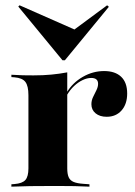

<svg xmlns="http://www.w3.org/2000/svg" viewBox="-20 -698 505 718"><path d="M158.9 -2.4Q121.8 -2.4 93.1 -2Q64.5 -1.6 22.6 0V-8.9L33.9 -9.7Q63.7 -12.1 75 -25Q86.3 -37.9 86.3 -68.5V-209.7H231.5V-68.5Q231.5 -47.6 236.7 -35.5Q241.9 -23.4 255.2 -17.7Q268.5 -12.1 292.7 -10.5L314.5 -8.9V0Q283.1 -1.6 258.9 -2Q234.7 -2.4 211.3 -2.4Q187.9 -2.4 158.9 -2.4ZM86.3 -209.7V-341.9Q86.3 -376.6 75 -391.5Q63.7 -406.5 33.9 -408.9L22.6 -409.7V-418.5Q48.4 -416.9 65.3 -416.5Q82.3 -416.1 104.8 -416.1Q141.9 -416.1 171.8 -419Q201.6 -421.8 231.5 -427.4V-418.5V-209.7ZM379 -261.3Q353.2 -261.3 337.5 -274.2Q321.8 -287.1 321.8 -308.1Q321.8 -322.6 328.2 -335.5Q334.7 -348.4 340.7 -360.9Q346.8 -373.4 346.8 -384.7Q346.8 -406.5 321 -406.5Q305.6 -406.5 288.7 -398.4Q271.8 -390.3 256.9 -376.2Q241.9 -362.1 230.6 -342.7L229.8 -352.4Q251.6 -388.7 289.5 -410.5Q327.4 -432.3 369.4 -432.3Q410.5 -432.3 433.1 -410.9Q455.6 -389.5 455.6 -348.4Q455.6 -308.9 434.7 -285.1Q413.7 -261.3 379 -261.3ZM380.6 -678.2 387.1 -672.6 222.6 -472.6H213.7L48.4 -673.4L53.2 -678.2L285.5 -575.8L234.7 -570.2Z"/></svg>

Font: Playfair 144pt SemiExpanded Black
Style: Regular
Weight: 900
Width: 6
Designer: Claus Eggers Sørensen
Foundry: Claus Eggers Sørensen
Version: Version 2.203